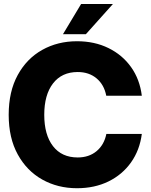

<svg xmlns="http://www.w3.org/2000/svg" viewBox="-20 -950 773 981"><path d="M373.5 11.7Q274.9 11.7 195.8 -32.7Q116.7 -77.1 70.6 -161.1Q24.4 -245.1 24.4 -363.3Q24.4 -482.4 70.6 -566.7Q116.7 -650.9 195.8 -695.1Q274.9 -739.3 373.5 -739.3Q463.4 -739.3 534.4 -704.3Q605.5 -669.4 649.9 -606.9Q694.3 -544.4 704.6 -460.9H522.9Q512.2 -517.1 473.4 -549.6Q434.6 -582 377 -582Q295.9 -582 251 -523.9Q206.1 -465.8 206.1 -363.3Q206.1 -261.2 250.7 -203.4Q295.4 -145.5 377 -145.5Q434.6 -145.5 473.4 -177.7Q512.2 -210 523.4 -265.6H704.6Q693.8 -182.6 649.4 -120.1Q605 -57.6 534.2 -22.9Q463.4 11.7 373.5 11.7ZM301.8 -775.4 394.5 -929.7H557.1L418.9 -775.4Z"/></svg>

Font: Inter Display Extra Bold
Style: Regular
Weight: 800
Designer: Rasmus Andersson
Foundry: rsms
Version: Version 4.000;git-4fc901f